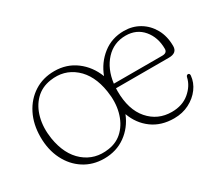

<svg xmlns="http://www.w3.org/2000/svg" viewBox="-88 -687 1062 913"><g transform="rotate(-30 443.0 -230.0)"><path d="M265.5 -469.5Q333 -469.5 383.8 -431.5Q434.5 -393.5 459 -330.5Q482.5 -392.5 531.8 -431Q581 -469.5 647.5 -469.5Q694.5 -469.5 732.5 -447Q770.5 -424.5 793 -384.2Q815.5 -344 815.5 -290Q815.5 -252 770 -252H479.5Q479 -244 479 -236.5Q479 -134.5 528.2 -78Q577.5 -21.5 654 -21.5Q712.5 -21.5 750.5 -53.5Q788.5 -85.5 798 -127.5Q800.5 -139 809 -139Q818.5 -139 818 -126.5Q814.5 -89.5 791.5 -58.5Q768.5 -27.5 731.5 -8.5Q694.5 10.5 648.5 10.5Q578 10.5 528.8 -25.5Q479.5 -61.5 457 -123Q432.5 -62 382.2 -26Q332 10 265 10Q203 10 155 -20.8Q107 -51.5 79.8 -105.8Q52.5 -160 52.5 -230Q52.5 -300 79.8 -354Q107 -408 155 -438.8Q203 -469.5 265.5 -469.5ZM643.5 -446Q578 -446 534.5 -398.8Q491 -351.5 481.5 -276H747.5Q774.5 -276 774.5 -298.5Q774.5 -361.5 738.8 -403.8Q703 -446 643.5 -446ZM304 -19Q353.5 -26 386.5 -59.8Q419.5 -93.5 433 -145.5Q446.5 -197.5 436.5 -260Q421.5 -356 364.2 -404.2Q307 -452.5 228.5 -440.5Q178 -433 144.8 -399.5Q111.5 -366 98 -314Q84.5 -262 94 -200Q109.5 -103.5 167.2 -55.2Q225 -7 304 -19Z"/></g></svg>

Font: Fraunces 9pt S050 Thin
Style: Regular
Weight: 100
Version: Version 1.000; ttfautohint (v1.8.3)